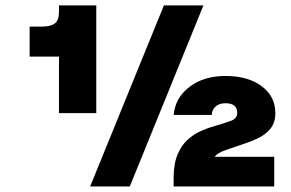

<svg xmlns="http://www.w3.org/2000/svg" viewBox="-20 -670 1045 690"><path d="M569 -650.5H711L446.5 0H304ZM192 -650.5H326V-263.5H192V-466.5H86.5V-574.5H132Q162 -574.5 177 -585.8Q192 -597 192 -628ZM751 -106.5H965.5V0H604V-30.5Q604 -81 617.8 -114Q631.5 -147 653.5 -167.2Q675.5 -187.5 701.5 -199Q727.5 -210.5 752.5 -217.5Q785.5 -227 809 -235.5Q832.5 -244 832.5 -264Q832.5 -299 790.5 -299Q768 -299 755 -287.5Q742 -276 741 -257H604Q610 -319 661.2 -358Q712.5 -397 790.5 -397Q871.5 -397 920.5 -360.2Q969.5 -323.5 969.5 -263.5Q969.5 -229 951.5 -207.2Q933.5 -185.5 905.8 -172.5Q878 -159.5 849 -150.5Q817 -140 789.5 -130.2Q762 -120.5 751 -106.5Z"/></svg>

Font: Overused Grotesk ExtraBold
Style: Regular
Weight: 800
Version: Version 0.004